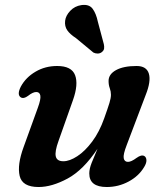

<svg xmlns="http://www.w3.org/2000/svg" viewBox="-20 -739 656 771"><path d="M559.5 -112.5Q567.5 -107.5 568 -95.8Q568.5 -84 559 -68.5Q537.5 -32 496.5 -10Q455.5 12 408.5 12Q338.5 12 338.5 -42.5Q338.5 -61 348 -85Q357.5 -109 371.5 -141.5Q315 -56.5 251.8 -22.2Q188.5 12 135 12Q69.5 12 59 -32.5Q48.5 -77 75 -149L132 -306.5Q144.5 -340.5 142 -355Q139.5 -369.5 125.5 -369.5Q112 -369.5 92.5 -354Q75 -341 63.5 -348Q47 -359 64 -392Q84 -428.5 122.8 -451.2Q161.5 -474 209.5 -474Q267.5 -474 281.5 -437.2Q295.5 -400.5 273 -337L215 -173Q199.5 -130.5 204 -111Q208.5 -91.5 234.5 -91.5Q259.5 -91.5 290.5 -111.8Q321.5 -132 350.2 -170.5Q379 -209 398.5 -264Q413.5 -306 419.5 -325.8Q425.5 -345.5 425.5 -358.5Q425.5 -372 420.8 -384.8Q416 -397.5 416 -414Q416 -441 446 -457.5Q476 -474 528.5 -474Q568.5 -474 577.8 -443.2Q587 -412.5 565 -357.5L489 -157Q474 -118.5 476.8 -103.8Q479.5 -89 494 -89Q507 -89 528.5 -105Q548 -119 559.5 -112.5ZM373 -651.5 397 -561.5Q399 -552.5 398 -544.2Q397 -536 388.5 -529.5Q381.5 -524 372 -524Q362.5 -524 355 -528L285 -586Q261 -601.5 250 -617.5Q239 -633.5 241.5 -655.5Q244 -676.5 262 -695.5Q280 -714.5 306.5 -718.5Q337.5 -723 351.8 -704Q366 -685 373 -651.5Z"/></svg>

Font: Fraunces 9pt S050 SemiBold
Style: Italic
Weight: 600
Italic angle: -16°
Version: Version 1.000; ttfautohint (v1.8.3)